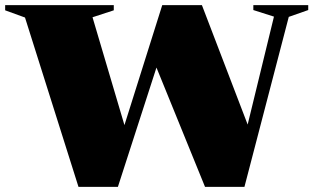

<svg xmlns="http://www.w3.org/2000/svg" viewBox="-40 -725 1216 745"><path d="M577.5 -495 417.5 0H264.5L57 -657L-20 -685V-705H401.5V-685L319 -658L459 -185L408.5 -130.5L589.5 -705H743.5L945 -179L904 -172L1023 -660.5L943 -686V-705H1156V-686L1080.5 -659.5L908.5 0H755.5L552 -500Z"/></svg>

Font: Newsreader 60pt ExtraBold
Style: Regular
Weight: 800
Designer: Hugues Gentile
Foundry: Production Type
Version: Version 1.003